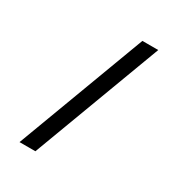

<svg xmlns="http://www.w3.org/2000/svg" viewBox="-232 -995 1213 1311"><g transform="rotate(30 375.0 -339.0)"><path d="M628 -848 247 170H122L503 -848Z"/></g></svg>

Font: Martian Mono SemiExpanded Medium
Style: Regular
Weight: 500
Width: 6
Designer: Roman Shamin
Foundry: Evil Martians
Version: Version 1.000